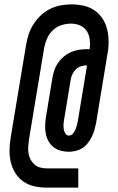

<svg xmlns="http://www.w3.org/2000/svg" viewBox="-20 -779 540 878"><path d="M194 79Q165 79 137.5 73Q110 67 87.5 51.5Q65 36 50.5 13Q36 -10 29.5 -37Q23 -64 23.5 -93Q24 -122 29 -151L99 -572Q103 -597 111 -621.5Q119 -646 133 -668Q147 -690 166.5 -708.5Q186 -727 209.5 -738.5Q233 -750 258 -754.5Q283 -759 308 -759Q334 -759 360 -753.5Q386 -748 407 -735Q428 -722 443.5 -701.5Q459 -681 466.5 -657Q474 -633 476 -606.5Q478 -580 475 -554L419 -214Q416 -199 411.5 -183.5Q407 -168 399.5 -153Q392 -138 381.5 -124.5Q371 -111 357 -102Q343 -93 326.5 -89Q310 -85 295 -85Q276 -85 257.5 -90Q239 -95 225 -106Q211 -117 202 -133Q193 -149 189.5 -167Q186 -185 186.5 -204.5Q187 -224 190 -243L220 -425Q223 -442 229 -459.5Q235 -477 246 -492.5Q257 -508 272 -520.5Q287 -533 304 -540.5Q321 -548 339 -551Q357 -554 375 -554H390Q393 -575 390.5 -597Q388 -619 377 -636.5Q366 -654 346.5 -662.5Q327 -671 305 -671Q283 -671 261 -664Q239 -657 222 -641Q205 -625 195.5 -603.5Q186 -582 182 -560L112 -138Q110 -123 109 -107.5Q108 -92 110.5 -77Q113 -62 120 -49Q127 -36 138 -26.5Q149 -17 163.5 -13Q178 -9 194 -9H338V79ZM295 -159Q306 -159 313.5 -168Q321 -177 325 -186.5Q329 -196 331.5 -206Q334 -216 336 -226L378 -480H375Q362 -480 349 -475.5Q336 -471 326 -461Q316 -451 310.5 -438.5Q305 -426 303 -413L273 -231Q271 -221 270.5 -209.5Q270 -198 271.5 -188Q273 -178 279 -168.5Q285 -159 295 -159Z"/></svg>

Font: Iosevka Curly Semibold Oblique
Style: Regular
Weight: 600
Italic angle: -9°
Monospace: yes
Designer: Belleve Invis
Foundry: Belleve Invis
Version: Version 11.1.0; ttfautohint (v1.8.3)